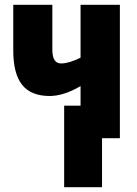

<svg xmlns="http://www.w3.org/2000/svg" viewBox="-20 -573 567 796"><path d="M477 -553V0H403V203H246V-135H314V-216Q278 -195 246 -185Q214 -175 186 -175Q109 -175 72 -221Q35 -267 35 -364V-553H197V-367Q197 -310 233 -310Q266 -310 314 -334V-553Z"/></svg>

Font: Noto Sans ExtraCondensed Black
Style: Regular
Weight: 900
Width: 2
Designer: Monotype Design Team
Foundry: Monotype Imaging Inc.
Version: Version 2.013; ttfautohint (v1.8.4.7-5d5b)